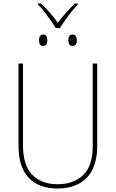

<svg xmlns="http://www.w3.org/2000/svg" viewBox="-20 -1082 669 1112"><path d="M303 -919Q291 -939 272.5 -965.5Q254 -992 234.5 -1017Q215 -1042 199 -1056V-1062H217Q272 -1011 315 -950Q337 -980 362 -1008Q387 -1036 414 -1062H430V-1056Q414 -1039 394.5 -1014.5Q375 -990 357 -964.5Q339 -939 327 -919ZM230 -816Q206 -816 206 -849Q206 -882 230 -882Q243 -882 248.5 -873Q254 -864 254 -849Q254 -816 230 -816ZM400 -816Q376 -816 376 -849Q376 -882 400 -882Q413 -882 419 -873Q425 -864 425 -849Q425 -816 400 -816ZM543 -239Q543 -151 513.5 -96Q484 -41 432 -15.5Q380 10 314 10Q205 10 146 -52.5Q87 -115 87 -240V-714H113V-243Q113 -126 166 -70.5Q219 -15 315 -15Q405 -15 461 -67.5Q517 -120 517 -236V-714H543Z"/></svg>

Font: Noto Sans SemiCondensed Thin
Style: Regular
Weight: 100
Width: 4
Designer: Monotype Design Team
Foundry: Monotype Imaging Inc.
Version: Version 2.013; ttfautohint (v1.8.4.7-5d5b)